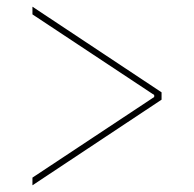

<svg xmlns="http://www.w3.org/2000/svg" viewBox="-20 -592 580 574"><path d="M77 -61 441 -302V-308L77 -549V-572L463 -316V-294L77 -38Z"/></svg>

Font: IBM Plex Sans Condensed Thin
Style: Regular
Weight: 100
Width: 3
Designer: Mike Abbink, Paul van der Laan, Pieter van Rosmalen
Foundry: Bold Monday
Version: Version 1.3